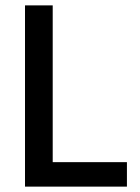

<svg xmlns="http://www.w3.org/2000/svg" viewBox="-20 -694 520 714"><path d="M176 -91H452V0H73V-674H176Z"/></svg>

Font: Hind Medium
Style: Regular
Weight: 500
Designer: Manushi Parikh, Satya Rajpurohit
Foundry: Indian Type Foundry
Version: Version 1.201;PS 1.0;hotconv 1.0.78;makeotf.lib2.5.61930; tt